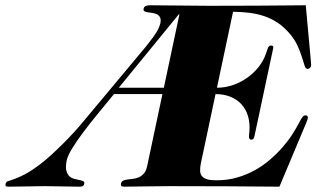

<svg xmlns="http://www.w3.org/2000/svg" viewBox="-163 -700 1239 722"><path d="M453.1 -370.1 511.7 -646H509.3L283.7 -370.1ZM265.6 -346.2Q234.4 -308.1 204.1 -271.2Q173.8 -234.4 149.2 -201.4Q124.5 -168.5 108.2 -141.6Q91.8 -114.7 87.9 -97.2Q83 -72.8 86.4 -58.8Q89.8 -44.9 97.7 -37.6Q105.5 -30.3 115.7 -27.6Q126 -24.9 135 -23.2Q144 -21.5 149.7 -18.8Q155.3 -16.1 153.8 -8.8Q152.8 -2.9 148.9 -0.5Q145 2 135.7 2Q102.5 2 70.3 1Q38.1 0 5.9 0Q-27.3 0 -61 1Q-94.7 2 -133.3 2Q-144.5 2 -142.1 -7.8Q-140.6 -16.1 -133.3 -18.6Q-126 -21 -110.8 -26.1Q-95.7 -31.2 -71.5 -43.5Q-47.4 -55.7 -11.2 -83Q7.3 -97.2 29.1 -116.9Q50.8 -136.7 72.5 -158.2Q94.2 -179.7 114.5 -201.9Q134.8 -224.1 150.4 -243.2L385.7 -524.9Q400.9 -543.9 410.9 -557.6Q420.9 -571.3 426.8 -581.3Q432.6 -591.3 435.5 -598.6Q438.5 -606 439.9 -611.8Q442.9 -626.5 439 -634.3Q435.1 -642.1 427.7 -646Q420.4 -649.9 410.9 -651.1Q401.4 -652.3 393.3 -653.6Q385.3 -654.8 380.4 -657.5Q375.5 -660.2 377 -667Q378.4 -674.3 384.3 -677.2Q390.1 -680.2 399.9 -680.2Q454.6 -680.2 510.7 -679.2Q566.9 -678.2 624.5 -678.2Q713.9 -678.2 804.4 -678.7Q895 -679.2 986.8 -680.2L1003.4 -499Q1003.9 -492.7 1004.6 -485.1Q1005.4 -477.5 1005.9 -470.9Q1006.3 -464.4 1006.8 -459.2Q1007.3 -454.1 1006.8 -452.1Q1005.9 -447.3 1002 -444.1Q998 -440.9 993.7 -440.9Q986.3 -440.9 982.4 -453.1Q978.5 -465.3 972.7 -484.4Q966.8 -503.4 956.3 -527.1Q945.8 -550.8 925.8 -574.2Q903.8 -599.6 879.9 -615.2Q856 -630.9 829.6 -639.6Q803.2 -648.4 774.4 -651.9Q745.6 -655.3 713.4 -655.8L652.8 -370.1Q684.1 -370.1 713.4 -380.4Q742.7 -390.6 767.1 -408Q791.5 -425.3 809.8 -448.5Q828.1 -471.7 836.9 -498Q840.8 -510.3 844.5 -519.5Q848.1 -528.8 856.4 -528.8Q861.3 -528.8 863.5 -526.6Q865.7 -524.4 863.8 -516.1L793.9 -188Q792 -179.7 789.1 -177.2Q786.1 -174.8 781.2 -174.8Q777.3 -174.8 775.6 -177.5Q773.9 -180.2 773.4 -184.6Q772.9 -189 773.7 -194.6Q774.4 -200.2 774.9 -206.1Q777.3 -237.8 769.5 -263.7Q761.7 -289.6 744.9 -307.9Q728 -326.2 703.4 -336.2Q678.7 -346.2 647.5 -346.2L592.3 -85.9Q588.9 -68.8 589.6 -56.6Q590.3 -44.4 596.9 -36.9Q603.5 -29.3 616.7 -25.6Q629.9 -22 650.9 -22Q691.9 -22 727.8 -32.2Q763.7 -42.5 794.7 -59.6Q825.7 -76.7 851.6 -98.9Q877.4 -121.1 898.4 -145Q919.4 -168.9 935.1 -193.1Q950.7 -217.3 961.4 -237.8Q966.3 -247.1 969.5 -252.7Q972.7 -258.3 975.3 -261.2Q978 -264.2 980.5 -265.1Q982.9 -266.1 986.3 -266.1Q990.7 -266.1 993.2 -263.4Q995.6 -260.7 994.6 -256.8Q994.1 -253.4 993.2 -250.5Q992.2 -247.6 990 -241.7Q987.8 -235.8 983.6 -226.3Q979.5 -216.8 972.7 -200.2L887.7 2Q787.6 1 685.1 0.5Q582.5 0 474.6 0Q419.9 0 377 1Q334 2 304.7 2Q296.4 2 293.5 -0.5Q290.5 -2.9 292 -9.8Q293.9 -18.1 300.8 -21Q307.6 -23.9 317.1 -25.1Q326.7 -26.4 337.9 -27.6Q349.1 -28.8 359.4 -33.4Q369.6 -38.1 377.9 -47.4Q386.2 -56.6 390.1 -74.2L447.8 -346.2Z"/></svg>

Font: XB Zar
Style: Bold Italic
Weight: 700
Italic angle: -12°
Designer: Behnam
Foundry: Irmug
Version: Version 8.005 2009